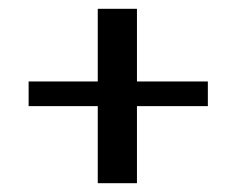

<svg xmlns="http://www.w3.org/2000/svg" viewBox="-20 -399 537 436"><path d="M202 17V-158H45V-214H202V-379H291V-214H452V-158H291V17Z"/></svg>

Font: Genos Medium
Style: Regular
Weight: 500
Designer: Robert E. Leuschke
Foundry: Robert E. Leuschke
Version: Version 1.010; ttfautohint (v1.8.3)